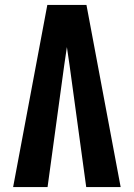

<svg xmlns="http://www.w3.org/2000/svg" viewBox="-20 -755 540 775"><path d="M33 0 171 -735H329L467 0H328L261 -490Q258 -509 255.5 -527.5Q253 -546 250 -565Q247 -546 244.5 -527.5Q242 -509 239 -490L172 0Z"/></svg>

Font: Iosevka Heavy
Style: Regular
Weight: 900
Monospace: yes
Designer: Belleve Invis
Foundry: Belleve Invis
Version: Version 32.5.0; ttfautohint (v1.8.4)